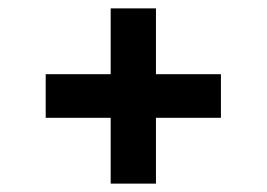

<svg xmlns="http://www.w3.org/2000/svg" viewBox="-20 -579 636 458"><path d="M244 -141V-298H89V-402H244V-559H352V-402H507V-298H352V-141Z"/></svg>

Font: Space Grotesk Frontify SemiBold
Style: Regular
Weight: 600
Designer: Florian Karsten
Version: Version 2.000